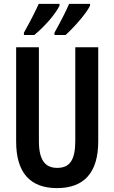

<svg xmlns="http://www.w3.org/2000/svg" viewBox="-20 -957 587 987"><path d="M443 -928V-937H335C324 -909 291 -844 260 -789V-777H317C358 -814 423 -886 443 -928ZM286 -928V-937H179C166 -907 135 -846 103 -789V-777H156C208 -819 265 -884 286 -928ZM485 -231V-714H367V-232C367 -132 337 -94 274 -94C213 -94 180 -133 180 -231V-714H63V-229C63 -67 137 10 273 10C411 10 485 -68 485 -231Z"/></svg>

Font: Noto Sans Devanagari ExtraCondensed SemiBold
Style: Regular
Weight: 600
Width: 2
Designer: Jelle Bosma - Monotype Design Team
Foundry: Monotype Imaging Inc.
Version: Version 2.004